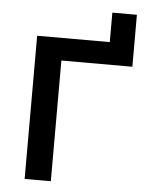

<svg xmlns="http://www.w3.org/2000/svg" viewBox="-57 -890 703 935"><g transform="rotate(5 294.0 -422.0)"><path d="M99 0V-700H454V-844H574V-590H227V0Z"/></g></svg>

Font: MOST Montserrat SemiBold
Style: Regular
Weight: 600
Designer: Julieta Ulanovsky
Foundry: Julieta Ulanovsky
Version: Version 8.000;March 11, 2024;FontCreator 15.0.0.2926 64-bit